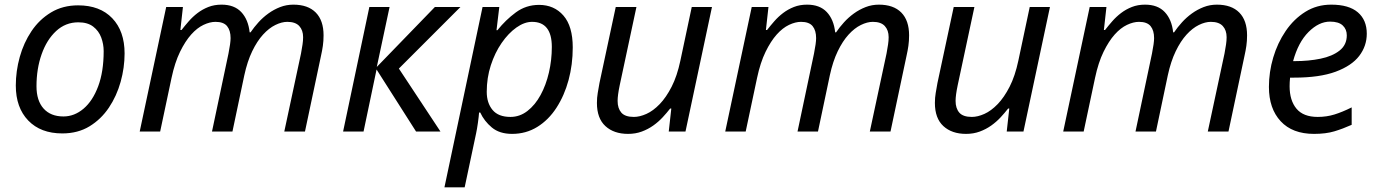

<svg xmlns="http://www.w3.org/2000/svg" viewBox="-20 -566 5930 826"><path d="M248 8Q155 8 101.5 -47.5Q48 -103 48 -198Q48 -260 65 -321Q82 -382 115.5 -432Q149 -482 199.5 -512.5Q250 -543 316 -543Q410 -543 463 -487.5Q516 -432 516 -336Q516 -275 499 -214Q482 -153 448.5 -103Q415 -53 365 -22.5Q315 8 248 8ZM253 -65Q300 -65 339.5 -98.5Q379 -132 402.5 -195Q426 -258 426 -346Q426 -376 415.5 -404.5Q405 -433 381 -451.5Q357 -470 317 -470Q262 -470 221.5 -432.5Q181 -395 159 -332.5Q137 -270 137 -195Q137 -133 167.5 -99Q198 -65 253 -65Z M695 -536H767L756 -437H761Q775 -455 792 -474.5Q809 -494 830 -510Q851 -526 876.5 -536Q902 -546 933 -546Q988 -546 1018 -514Q1048 -482 1054 -427H1058Q1073 -449 1092 -470Q1111 -491 1134.5 -508Q1158 -525 1185 -535.5Q1212 -546 1242 -546Q1305 -546 1338.5 -512Q1372 -478 1372 -414Q1372 -390 1369 -369Q1366 -348 1361 -326L1292 0H1203L1275 -336Q1279 -358 1281.5 -374.5Q1284 -391 1284 -406Q1284 -436 1267.5 -454Q1251 -472 1216 -472Q1192 -472 1164.5 -458.5Q1137 -445 1111.5 -417Q1086 -389 1065 -345.5Q1044 -302 1031 -242L980 0H892L963 -336Q972 -381 972 -402Q972 -435 957 -453.5Q942 -472 907 -472Q883 -472 855.5 -459Q828 -446 802.5 -417.5Q777 -389 754.5 -343Q732 -297 718 -231L669 0H581Z M1569 -536H1656L1601 -278L1851 -536H1961L1696 -271L1875 0H1770L1600 -267L1544 0H1456Z M1892 240 2056 -536H2128L2116 -436H2120Q2155 -480 2199 -512.5Q2243 -545 2299 -545Q2364 -545 2404 -499Q2444 -453 2444 -362Q2444 -288 2426 -221.5Q2408 -155 2374 -102.5Q2340 -50 2291.5 -20Q2243 10 2183 10Q2129 10 2096 -17.5Q2063 -45 2046 -82H2041Q2040 -66 2036 -37.5Q2032 -9 2028 9L1979 240ZM2176 -63Q2216 -63 2249 -88.5Q2282 -114 2305.5 -157Q2329 -200 2341.5 -254Q2354 -308 2354 -364Q2354 -472 2269 -472Q2236 -472 2201.5 -447.5Q2167 -423 2138 -381Q2109 -339 2091.5 -285Q2074 -231 2074 -171Q2074 -123 2099 -93Q2124 -63 2176 -63Z M2548 -123Q2548 -146 2551.5 -166Q2555 -186 2559 -209L2629 -536H2718L2646 -199Q2637 -156 2637 -132Q2637 -100 2653 -81.5Q2669 -63 2707 -63Q2732 -63 2761 -76Q2790 -89 2818 -118Q2846 -147 2869.5 -193Q2893 -239 2907 -305L2956 -536H3043L2929 0H2857L2868 -99H2863Q2849 -81 2831 -61.5Q2813 -42 2790.5 -26Q2768 -10 2741 0Q2714 10 2682 10Q2621 10 2584.5 -23.5Q2548 -57 2548 -123Z M3214 -536H3286L3275 -437H3280Q3294 -455 3311 -474.5Q3328 -494 3349 -510Q3370 -526 3395.5 -536Q3421 -546 3452 -546Q3507 -546 3537 -514Q3567 -482 3573 -427H3577Q3592 -449 3611 -470Q3630 -491 3653.5 -508Q3677 -525 3704 -535.5Q3731 -546 3761 -546Q3824 -546 3857.5 -512Q3891 -478 3891 -414Q3891 -390 3888 -369Q3885 -348 3880 -326L3811 0H3722L3794 -336Q3798 -358 3800.5 -374.5Q3803 -391 3803 -406Q3803 -436 3786.5 -454Q3770 -472 3735 -472Q3711 -472 3683.5 -458.5Q3656 -445 3630.5 -417Q3605 -389 3584 -345.5Q3563 -302 3550 -242L3499 0H3411L3482 -336Q3491 -381 3491 -402Q3491 -435 3476 -453.5Q3461 -472 3426 -472Q3402 -472 3374.5 -459Q3347 -446 3321.5 -417.5Q3296 -389 3273.5 -343Q3251 -297 3237 -231L3188 0H3100Z M4002 -123Q4002 -146 4005.5 -166Q4009 -186 4013 -209L4083 -536H4172L4100 -199Q4091 -156 4091 -132Q4091 -100 4107 -81.5Q4123 -63 4161 -63Q4186 -63 4215 -76Q4244 -89 4272 -118Q4300 -147 4323.5 -193Q4347 -239 4361 -305L4410 -536H4497L4383 0H4311L4322 -99H4317Q4303 -81 4285 -61.5Q4267 -42 4244.5 -26Q4222 -10 4195 0Q4168 10 4136 10Q4075 10 4038.5 -23.5Q4002 -57 4002 -123Z M4668 -536H4740L4729 -437H4734Q4748 -455 4765 -474.5Q4782 -494 4803 -510Q4824 -526 4849.5 -536Q4875 -546 4906 -546Q4961 -546 4991 -514Q5021 -482 5027 -427H5031Q5046 -449 5065 -470Q5084 -491 5107.5 -508Q5131 -525 5158 -535.5Q5185 -546 5215 -546Q5278 -546 5311.5 -512Q5345 -478 5345 -414Q5345 -390 5342 -369Q5339 -348 5334 -326L5265 0H5176L5248 -336Q5252 -358 5254.5 -374.5Q5257 -391 5257 -406Q5257 -436 5240.5 -454Q5224 -472 5189 -472Q5165 -472 5137.5 -458.5Q5110 -445 5084.5 -417Q5059 -389 5038 -345.5Q5017 -302 5004 -242L4953 0H4865L4936 -336Q4945 -381 4945 -402Q4945 -435 4930 -453.5Q4915 -472 4880 -472Q4856 -472 4828.5 -459Q4801 -446 4775.5 -417.5Q4750 -389 4727.5 -343Q4705 -297 4691 -231L4642 0H4554Z M5633 10Q5540 10 5489.5 -44.5Q5439 -99 5439 -192Q5439 -256 5457.5 -318.5Q5476 -381 5511 -432.5Q5546 -484 5595.5 -515Q5645 -546 5707 -546Q5783 -546 5821.5 -513Q5860 -480 5860 -421Q5860 -368 5827.5 -325.5Q5795 -283 5726 -257.5Q5657 -232 5547 -232H5530Q5529 -223 5528.5 -213Q5528 -203 5528 -195Q5528 -134 5557.5 -98.5Q5587 -63 5649 -63Q5687 -63 5721 -73.5Q5755 -84 5795 -104V-29Q5757 -12 5720.5 -1Q5684 10 5633 10ZM5543 -303H5550Q5610 -303 5661 -313.5Q5712 -324 5743 -348.5Q5774 -373 5774 -414Q5774 -440 5756.5 -456.5Q5739 -473 5702 -473Q5654 -473 5609.5 -428.5Q5565 -384 5543 -303Z"/></svg>

Font: BC Sans
Style: Italic
Weight: 400
Italic angle: -12°
Designer: Monotype Design Team
Designer: Province of B.C.
Foundry: Monotype Imaging Inc.
Version: Version 2.000;GOOG;noto-source:20170915:90ef993387c0